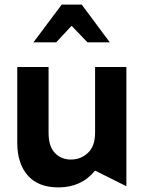

<svg xmlns="http://www.w3.org/2000/svg" viewBox="-20 -803 623 834"><path d="M234 11Q334 11 393 -62L529 6V-512H393V-226Q393 -168 362 -139Q331 -110 288 -110Q246 -110 218.5 -138.5Q191 -167 191 -226V-512H55V-183Q55 -93 100.5 -41Q146 11 234 11ZM335 -783H248L125 -619H224L291 -691L360 -619H457Z"/></svg>

Font: Geom SemiBold
Style: Bold
Weight: 600
Version: Version 1.102